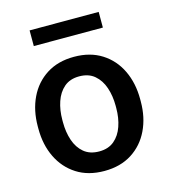

<svg xmlns="http://www.w3.org/2000/svg" viewBox="-108 -795 783 890"><g transform="rotate(-15 283.5 -349.5)"><path d="M38.1 -258.3V-269.5Q38.1 -346.2 67.1 -407Q96.2 -467.8 151.1 -502.9Q206.1 -538.1 283.2 -538.1Q360.8 -538.1 416 -502.9Q471.2 -467.8 500.2 -407Q529.3 -346.2 529.3 -269.5V-258.3Q529.3 -181.6 500.2 -121.1Q471.2 -60.5 416.3 -25.4Q361.3 9.8 284.2 9.8Q206.5 9.8 151.6 -25.4Q96.7 -60.5 67.4 -121.1Q38.1 -181.6 38.1 -258.3ZM155.8 -269.5V-258.3Q155.8 -210.4 169.2 -170.9Q182.6 -131.3 210.9 -107.7Q239.3 -84 284.2 -84Q328.1 -84 356.2 -107.7Q384.3 -131.3 397.9 -170.9Q411.6 -210.4 411.6 -258.3V-269.5Q411.6 -316.4 398.2 -356.2Q384.8 -396 356.4 -420.2Q328.1 -444.3 283.2 -444.3Q238.8 -444.3 210.7 -420.2Q182.6 -396 169.2 -356.2Q155.8 -316.4 155.8 -269.5ZM448.2 -709.5V-634.3H116.7V-709.5Z"/></g></svg>

Font: Vazirmatn RD UI Medium
Style: Regular
Weight: 500
Designer: Saber Rastikerdar
Foundry: Saber Rastikerdar
Version: Version 33.003